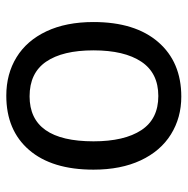

<svg xmlns="http://www.w3.org/2000/svg" viewBox="-13 -573 596 610"><g transform="rotate(-90 285.0 -268.0)"><path d="M283 10Q216 10 163 -23Q110 -56 80.5 -119Q51 -182 51 -269Q51 -401 113.5 -473.5Q176 -546 286 -546Q355 -546 408 -513.5Q461 -481 490.5 -418.5Q520 -356 520 -269Q520 -137 456.5 -63.5Q393 10 283 10ZM285 -63Q358 -63 394 -117Q430 -171 430 -269Q430 -367 394 -419.5Q358 -472 284 -472Q141 -472 141 -269Q141 -171 176.5 -117Q212 -63 285 -63Z"/></g></svg>

Font: Noto Sans Display
Style: Regular
Weight: 400
Designer: Monotype Design team
Foundry: Monotype Imaging Inc.
Version: Version 1.000